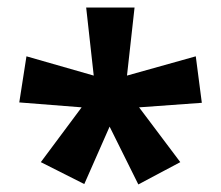

<svg xmlns="http://www.w3.org/2000/svg" viewBox="-20 -780 585 508"><path d="M336 -760 316 -580 498 -631 514 -508 348 -496 457 -351 346 -292 270 -445 203 -293 88 -351 196 -496 31 -509 50 -631 228 -580 208 -760Z"/></svg>

Font: Noto Sans IKEA
Style: Bold
Weight: 600
Designer: Monotype Design Team
Foundry: Monotype Imaging Inc.
Version: Version 2.001